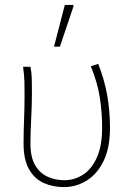

<svg xmlns="http://www.w3.org/2000/svg" viewBox="-20 -750 532 782"><path d="M240 12Q195 12 157.5 -5Q120 -22 98 -61Q76 -100 76 -165Q76 -214 78 -262.5Q80 -311 80 -360Q80 -389 79.5 -415.5Q79 -442 74 -478H104Q109 -453 109.5 -427.5Q110 -402 110 -372Q110 -323 107 -265.5Q104 -208 104 -166Q104 -109 123.5 -76.5Q143 -44 174.5 -30Q206 -16 242 -16Q284 -16 319 -39Q354 -62 375 -109.5Q396 -157 396 -230Q396 -292 386.5 -353Q377 -414 350 -480L380 -490Q406 -424 417 -360Q428 -296 428 -229Q428 -148 402 -94.5Q376 -41 333 -14.5Q290 12 240 12ZM200 -560 244 -730H278L280 -726L224 -560Z"/></svg>

Font: Source Sans 3 VF
Style: Regular
Weight: 200
Designer: Paul D. Hunt
Foundry: Adobe
Version: Version 3.046;hotconv 1.0.118;makeotfexe 2.5.65603